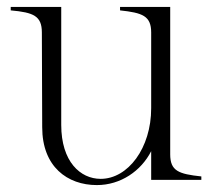

<svg xmlns="http://www.w3.org/2000/svg" viewBox="-20 -520 613 555"><path d="M260 15C329 15 388 -26 417 -83V0H562V-10C496 -17 472 -26 472 -74V-500H327V-490C392 -483 417 -474 417 -426V-207C417 -92 350 -3 271 -3C212 -3 157 -53 157 -159V-500H11V-490C77 -484 101 -474 101 -426L102 -152C102 -38 175 15 260 15Z"/></svg>

Font: Sprat Condensed Light
Style: Regular
Weight: 300
Width: 3
Designer: Ethan Nakache
Foundry: Collletttivo
Version: Version 2.000;Glyphs 3.2 (3217)